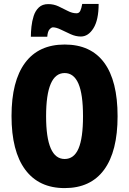

<svg xmlns="http://www.w3.org/2000/svg" viewBox="-20 -953 661 983"><path d="M582 -358Q582 -178 513 -84Q444 10 311 10Q179 10 109 -84.5Q39 -179 39 -359Q39 -538 108.5 -631.5Q178 -725 311 -725Q445 -725 513.5 -632Q582 -539 582 -358ZM216 -358Q216 -139 311 -139Q359 -139 382 -192.5Q405 -246 405 -358Q405 -471 381.5 -525Q358 -579 311 -579Q216 -579 216 -358ZM138 -765Q138 -788 141 -816.5Q144 -845 152.5 -871.5Q161 -898 179 -915Q197 -932 227 -932Q255 -932 279.5 -920.5Q304 -909 327 -897Q350 -885 372 -885Q385 -885 391 -897.5Q397 -910 401 -933H485Q485 -851 458.5 -808.5Q432 -766 394 -766Q368 -766 341.5 -778Q315 -790 291.5 -801.5Q268 -813 251 -813Q243 -813 233.5 -802.5Q224 -792 222 -765Z"/></svg>

Font: Noto Sans Kannada ExtraCondensed Black
Style: Regular
Weight: 900
Width: 2
Designer: Jelle Bosma - Monotype Design Team
Foundry: Monotype Imaging Inc.
Version: Version 2.005; ttfautohint (v1.8.4.7-5d5b)